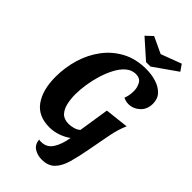

<svg xmlns="http://www.w3.org/2000/svg" viewBox="-319 -944 1224 1224"><g transform="rotate(45 293.5 -332.0)"><path d="M224 20Q122 20 73 -49.5Q24 -119 24 -236Q24 -321 48 -400.5Q72 -480 119.5 -543Q167 -606 237 -643Q307 -680 398 -680Q446 -680 488.5 -667Q531 -654 558 -626Q585 -598 585 -554Q585 -502 551.5 -471.5Q518 -441 475 -441Q464 -441 451 -444Q438 -447 429 -453Q435 -467 438.5 -485Q442 -503 442 -526Q442 -556 427 -583.5Q412 -611 373 -611Q337 -610 308.5 -586Q280 -562 258.5 -522Q237 -482 222 -434Q207 -386 199.5 -337Q192 -288 192 -247Q192 -204 200.5 -166.5Q209 -129 231 -105.5Q253 -82 296 -82Q317 -82 340 -89Q363 -96 376 -109L408 -315L568 -333Q545 -282 532 -215.5Q519 -149 502 -57Q488 20 471.5 77.5Q455 135 423.5 167.5Q392 200 334 200Q297 200 267 181.5Q237 163 233 121Q241 123 252 123Q303 123 330 81Q357 39 368 -28Q338 -6 300 7Q262 20 224 20ZM366 -710 240 -822 285 -864 396 -812 534 -864 564 -821 406 -710Z"/></g></svg>

Font: Sansita Swashed SemiBold
Style: Regular
Weight: 600
Designer: Pablo Cosgaya
Foundry: Omnibus-Type
Version: Version 1.003; ttfautohint (v1.8.3)